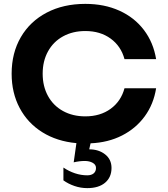

<svg xmlns="http://www.w3.org/2000/svg" viewBox="-20 -730 865 990"><path d="M430 174Q451 174 463 164Q475 154 475 136Q475 119 458 109.5Q441 100 417 100Q390 100 360 107L374 8Q274 -1 198.5 -48Q123 -95 81.5 -173Q40 -251 40 -350Q40 -457 87.5 -538.5Q135 -620 221 -665Q307 -710 420 -710Q518 -710 595.5 -675Q673 -640 722 -575.5Q771 -511 785 -425H622Q604 -492 550.5 -531Q497 -570 420 -570Q355 -570 305 -542.5Q255 -515 227.5 -465Q200 -415 200 -350Q200 -285 227.5 -235Q255 -185 305 -157.5Q355 -130 420 -130Q497 -130 550.5 -169Q604 -208 622 -275H785Q772 -193 726.5 -130.5Q681 -68 609.5 -31.5Q538 5 447 9L440 40Q489 40 522 66Q555 92 555 136Q555 184 522 212Q489 240 430 240Q396 240 364 229Q332 218 307 200V134Q335 153 366.5 163.5Q398 174 430 174Z"/></svg>

Font: Goli Bold
Style: Regular
Weight: 700
Designer: jaikishan Patel
Foundry: MagicType
Version: Version 1.000